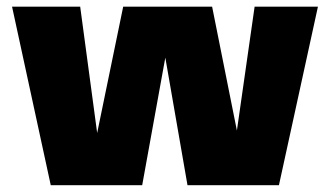

<svg xmlns="http://www.w3.org/2000/svg" viewBox="-20 -547 974 567"><path d="M129.9 0 15.6 -527.3H216.8L271 -124H260.7L343.8 -527.3H606.4L687 -124.5H674.3L731.9 -527.3H918.9L803.7 0H533.7L451.7 -471.7H485.4L399.9 0Z"/></svg>

Font: Schibsted Grotesk Black
Style: Regular
Weight: 900
Designer: Bakken & Baeck AS, Henrik Kongsvoll
Foundry: Schibsted ASA
Version: Version 1.100;gftools[0.9.25]